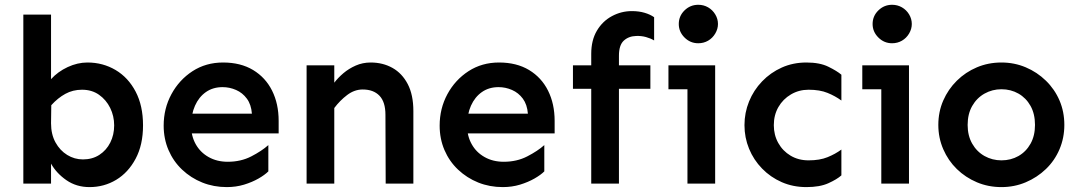

<svg xmlns="http://www.w3.org/2000/svg" viewBox="-20 -764 4492 799"><path d="M352.5 14.6Q297.9 14.6 256.3 -14.2Q214.8 -43 192.4 -83V0H77.1V-703.1H192.4V-434.6Q220.7 -465.8 261.7 -484.9Q302.7 -503.9 343.8 -503.9Q408.2 -503.9 460.9 -472.7Q513.7 -441.4 544.4 -382.8Q575.2 -324.2 575.2 -242.2Q575.2 -161.1 544.4 -103.5Q513.7 -45.9 463.4 -15.6Q413.1 14.6 352.5 14.6ZM325.2 -100.6Q364.3 -100.6 393.6 -119.6Q422.9 -138.7 439 -170.9Q455.1 -203.1 455.1 -242.2Q455.1 -281.2 438.5 -314.9Q421.9 -348.6 392.1 -369.6Q362.3 -390.6 321.3 -390.6Q283.2 -390.6 252 -373.5Q220.7 -356.4 193.4 -326.2L192.4 -251Q192.4 -205.1 210.9 -171.4Q229.5 -137.7 259.8 -119.1Q290 -100.6 325.2 -100.6Z M923.8 14.6Q869.1 14.6 821.8 -4.4Q774.4 -23.4 737.8 -58.1Q701.2 -92.8 681.2 -139.6Q661.1 -186.5 661.1 -241.2Q661.1 -312.5 693.4 -372.1Q725.6 -431.6 781.2 -467.8Q836.9 -503.9 908.2 -503.9Q981.4 -503.9 1033.2 -472.7Q1085 -441.4 1112.3 -386.7Q1139.6 -332 1139.6 -260.7V-209H767.6V-291H1028.3Q1025.4 -329.1 1007.3 -353.5Q989.3 -377.9 962.4 -389.6Q935.5 -401.4 906.2 -401.4Q866.2 -401.4 836.9 -380.9Q807.6 -360.4 791.5 -324.2Q775.4 -288.1 775.4 -241.2Q775.4 -198.2 794.4 -164.1Q813.5 -129.9 848.1 -110.4Q882.8 -90.8 927.7 -90.8Q982.4 -90.8 1025.9 -113.3Q1069.3 -135.7 1096.7 -160.2V-50.8Q1082 -36.1 1055.7 -21Q1029.3 -5.9 995.6 4.4Q961.9 14.6 923.8 14.6Z M1585 0 1584 -286.1Q1584 -339.8 1559.1 -365.7Q1534.2 -391.6 1489.3 -391.6Q1455.1 -391.6 1424.8 -368.7Q1394.5 -345.7 1371.1 -314.5V-419.9Q1386.7 -440.4 1409.2 -459.5Q1431.6 -478.5 1460.4 -491.2Q1489.3 -503.9 1522.5 -503.9Q1573.2 -503.9 1613.3 -481.4Q1653.3 -459 1676.8 -414.1Q1700.2 -369.1 1700.2 -301.8V0ZM1255.9 0V-492.2H1371.1V0Z M2072.3 14.6Q2017.6 14.6 1970.2 -4.4Q1922.9 -23.4 1886.2 -58.1Q1849.6 -92.8 1829.6 -139.6Q1809.6 -186.5 1809.6 -241.2Q1809.6 -312.5 1841.8 -372.1Q1874 -431.6 1929.7 -467.8Q1985.4 -503.9 2056.6 -503.9Q2129.9 -503.9 2181.6 -472.7Q2233.4 -441.4 2260.7 -386.7Q2288.1 -332 2288.1 -260.7V-209H1916V-291H2176.8Q2173.8 -329.1 2155.8 -353.5Q2137.7 -377.9 2110.8 -389.6Q2084 -401.4 2054.7 -401.4Q2014.6 -401.4 1985.4 -380.9Q1956.1 -360.4 1939.9 -324.2Q1923.8 -288.1 1923.8 -241.2Q1923.8 -198.2 1942.9 -164.1Q1961.9 -129.9 1996.6 -110.4Q2031.2 -90.8 2076.2 -90.8Q2130.9 -90.8 2174.3 -113.3Q2217.8 -135.7 2245.1 -160.2V-50.8Q2230.5 -36.1 2204.1 -21Q2177.7 -5.9 2144 4.4Q2110.4 14.6 2072.3 14.6Z M2440.4 0V-540Q2440.4 -596.7 2463.9 -636.2Q2487.3 -675.8 2526.4 -696.8Q2565.4 -717.8 2609.4 -717.8Q2638.7 -717.8 2662.1 -710.9Q2685.5 -704.1 2702.1 -692.4V-595.7Q2687.5 -604.5 2668 -609.9Q2648.4 -615.2 2627 -614.3Q2595.7 -613.3 2575.7 -594.7Q2555.7 -576.2 2555.7 -532.2V0ZM2364.3 -394.5V-492.2H2686.5V-394.5Z M2885.7 -584Q2852.5 -584 2828.6 -607.9Q2804.7 -631.8 2804.7 -664.1Q2804.7 -697.3 2828.6 -720.7Q2852.5 -744.1 2885.7 -744.1Q2908.2 -744.1 2926.8 -733.4Q2945.3 -722.7 2956.5 -704.1Q2967.8 -685.5 2967.8 -664.1Q2967.8 -643.6 2956.5 -624.5Q2945.3 -605.5 2926.8 -594.7Q2908.2 -584 2885.7 -584ZM2840.8 0V-492.2H2956.1V0ZM2761.7 -392.6V-492.2H2956.1V-392.6Z M3335.9 14.6Q3280.3 14.6 3233.4 -5.9Q3186.5 -26.4 3151.4 -62.5Q3116.2 -98.6 3097.2 -145Q3078.1 -191.4 3078.1 -243.2Q3078.1 -294.9 3097.2 -341.8Q3116.2 -388.7 3151.4 -425.3Q3186.5 -461.9 3233.4 -482.9Q3280.3 -503.9 3335.9 -503.9Q3391.6 -503.9 3427.2 -486.3Q3462.9 -468.8 3481.4 -453.1V-345.7Q3456.1 -364.3 3423.8 -377.4Q3391.6 -390.6 3344.7 -390.6Q3304.7 -390.6 3271.5 -371.1Q3238.3 -351.6 3219.2 -318.4Q3200.2 -285.2 3200.2 -243.2Q3200.2 -202.1 3218.8 -168.9Q3237.3 -135.7 3270 -116.2Q3302.7 -96.7 3344.7 -96.7Q3391.6 -96.7 3423.8 -109.9Q3456.1 -123 3481.4 -141.6V-34.2Q3462.9 -17.6 3427.2 -1.5Q3391.6 14.6 3335.9 14.6Z M3692.4 -584Q3659.2 -584 3635.3 -607.9Q3611.3 -631.8 3611.3 -664.1Q3611.3 -697.3 3635.3 -720.7Q3659.2 -744.1 3692.4 -744.1Q3714.8 -744.1 3733.4 -733.4Q3752 -722.7 3763.2 -704.1Q3774.4 -685.5 3774.4 -664.1Q3774.4 -643.6 3763.2 -624.5Q3752 -605.5 3733.4 -594.7Q3714.8 -584 3692.4 -584ZM3647.5 0V-492.2H3762.7V0ZM3568.4 -392.6V-492.2H3762.7V-392.6Z M4147.5 14.6Q4092.8 14.6 4045.4 -5.4Q3998 -25.4 3961.9 -60.5Q3925.8 -95.7 3905.3 -143.1Q3884.8 -190.4 3884.8 -244.1Q3884.8 -298.8 3905.3 -345.7Q3925.8 -392.6 3961.9 -428.2Q3998 -463.9 4045.4 -483.9Q4092.8 -503.9 4147.5 -503.9Q4201.2 -503.9 4248.5 -483.9Q4295.9 -463.9 4332.5 -428.2Q4369.1 -392.6 4389.2 -345.7Q4409.2 -298.8 4409.2 -244.1Q4409.2 -190.4 4389.2 -143.1Q4369.1 -95.7 4332.5 -60.5Q4295.9 -25.4 4248.5 -5.4Q4201.2 14.6 4147.5 14.6ZM4147.5 -96.7Q4186.5 -96.7 4218.3 -114.7Q4250 -132.8 4268.6 -166Q4287.1 -199.2 4287.1 -244.1Q4287.1 -290 4268.6 -323.2Q4250 -356.4 4218.3 -374.5Q4186.5 -392.6 4147.5 -392.6Q4109.4 -392.6 4077.1 -374.5Q4044.9 -356.4 4025.9 -323.2Q4006.8 -290 4006.8 -244.1Q4006.8 -199.2 4025.9 -166Q4044.9 -132.8 4077.1 -114.7Q4109.4 -96.7 4147.5 -96.7Z"/></svg>

Font: Sen SemiBold
Style: Regular
Weight: 600
Designer: Kosal Sen, Philatype
Foundry: Philatype
Version: Version 2.000;gftools[0.9.31]